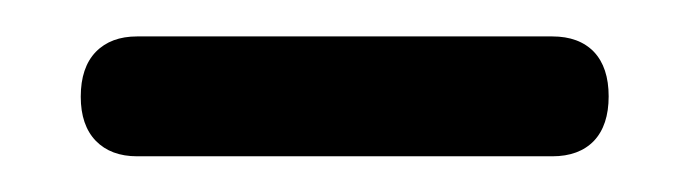

<svg xmlns="http://www.w3.org/2000/svg" viewBox="-20 -648 384 107"><path d="M25 -594.1Q25 -610.4 33.4 -619.1Q41.8 -627.7 56.4 -627.7H287.8Q302.7 -627.7 311 -619.1Q319.2 -610.4 319.2 -594.3Q319.2 -578.2 311 -569.5Q302.7 -560.9 287.8 -560.9H56.4Q41.8 -560.9 33.4 -569.5Q25 -578.2 25 -594.1Z"/></svg>

Font: Fraunces SuperSoft Wonky
Style: Regular
Weight: 900
Version: Version 1.000;[b76b70a41]